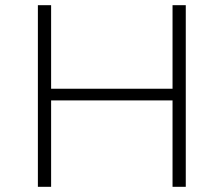

<svg xmlns="http://www.w3.org/2000/svg" viewBox="-20 -720 862 740"><path d="M696 -700V0H645V-333H177V0H126V-700H177V-378H645V-700Z"/></svg>

Font: Hilab Light
Style: Regular
Weight: 300
Designer: Cristianderson Lima
Foundry: Cristianderson
Version: Version 1.0